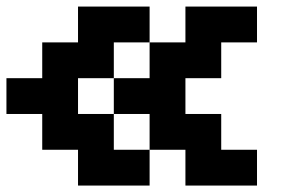

<svg xmlns="http://www.w3.org/2000/svg" viewBox="-20 -576 929 596"><path d="M111.1 -222.2H0V-333.3H111.1V-444.4H222.2V-555.6H444.4V-444.4H333.3V-333.3H222.2V-222.2H333.3V-111.1H444.4V0H222.2V-111.1H111.1ZM444.4 -222.2H333.3V-333.3H444.4V-444.4H555.6V-555.6H777.8V-444.4H666.7V-333.3H555.6V-222.2H666.7V-111.1H777.8V0H555.6V-111.1H444.4Z"/></svg>

Font: Pixeloid Sans
Style: Bold
Weight: 700
Monospace: yes
Designer: GGBot
Version: 0.3